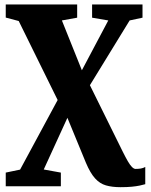

<svg xmlns="http://www.w3.org/2000/svg" viewBox="-20 -568 657 836"><path d="M504.5 247Q468 247 441.2 239.2Q414.5 231.5 393.8 208.5Q373 185.5 354 140.5L273.5 -55L170.5 170L245 183.5V243H5V183.5L67.5 170.5L231 -132.5L61.5 -476.5L5 -491.5V-548.5H316V-491L249.5 -479L336.5 -262L451.5 -479L381 -491V-548.5H600.5V-491L544.5 -479L371.5 -197L515 93.5Q527 117.5 536.5 134Q546 150.5 554.5 159Q563 167.5 570 167.5Q582.5 167.5 593 165.8Q603.5 164 612.5 159V234Q602.5 237 588.2 240Q574 243 553.8 245Q533.5 247 504.5 247Z"/></svg>

Font: Merriweather 36pt Black
Style: Regular
Weight: 900
Version: Version 2.100